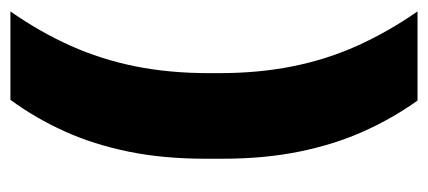

<svg xmlns="http://www.w3.org/2000/svg" viewBox="-252 -464 842 378"><g transform="rotate(-90 169.0 -275.0)"><path d="M214 -284.5V-265Q214 -186.5 227.5 -119.5Q241 -52.5 268 7.5Q295 67.5 335.5 126H160Q125 77 99.2 19.5Q73.5 -38 59.5 -106.8Q45.5 -175.5 45.5 -258V-291.5Q45.5 -374.5 59.5 -443Q73.5 -511.5 99.5 -569Q125.5 -626.5 161.5 -675.5H335.5Q295 -617.5 268 -557.2Q241 -497 227.5 -430Q214 -363 214 -284.5Z"/></g></svg>

Font: Anek Bangla ExtraBold
Style: Regular
Weight: 800
Designer: Sulekha Rajkumar (Bangla), Yesha Goshar (Latin)
Foundry: Ek Type
Version: Version 1.003